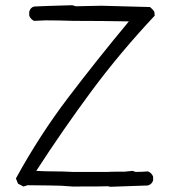

<svg xmlns="http://www.w3.org/2000/svg" viewBox="-20 -721 654 736"><path d="M403 -5 393 -7Q376 -6 258 -6Q215 -10 171.5 -10Q128 -10 86 -11L70 -6L49 -17L41 -37Q132 -203 241.5 -347Q351 -491 474 -639Q368 -641 262 -641Q204 -643 155 -643L111 -641Q98 -646 92 -661V-676Q97 -693 111 -696Q146 -698 257 -701L271 -697L369 -699L555 -694Q571 -680 572 -674Q573 -668 573 -661Q439 -518 330.5 -371.5Q222 -225 119 -66Q153 -64 187.5 -64Q222 -64 258 -62H393Q395 -63 458 -63L488 -66L500 -62Q524 -62 547 -64Q561 -59 567 -44V-30Q563 -15 547 -10Z"/></svg>

Font: Yozai
Style: Regular
Weight: 400
Designer: LXGW / Y.OzVox
Foundry: LXGW / Y.OzVox
Version: Version 0.861;October 22, 2024